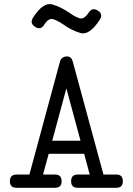

<svg xmlns="http://www.w3.org/2000/svg" viewBox="-20 -891 642 928"><path d="M413.6 -47.4 386.7 -147.5H215.3L188 -47.4H246.1Q277.8 -47.4 277.8 -15.1Q277.8 16.6 246.1 16.6H59.6Q27.8 16.6 27.8 -15.1Q27.8 -47.4 59.6 -47.4H122.1L270 -593.8Q272.5 -604 281.2 -611.1Q290 -618.2 304.2 -618.2Q324.7 -618.2 331.5 -594.2L480 -47.4H542.5Q573.7 -47.4 573.7 -15.1Q573.7 16.6 542.5 16.6H355.5Q323.7 16.6 323.7 -15.1Q323.7 -47.4 355.5 -47.4ZM369.1 -210.9 300.8 -463.9 232.4 -210.9ZM408.7 -830.1Q425.8 -856.9 453.1 -839.8Q479.5 -822.8 462.4 -795.9Q412.6 -718.8 368.9 -731.4Q325.2 -744.1 282.7 -774.9Q259.8 -790.5 237.5 -798.1Q215.3 -805.7 193.4 -771Q175.8 -743.7 149.4 -761.7Q122.6 -777.8 139.6 -805.7Q189 -882.3 232.7 -869.6Q276.4 -856.9 319.3 -826.7Q341.3 -810.5 363.8 -803Q386.2 -795.4 408.7 -830.1Z"/></svg>

Font: Erica Type
Style: Regular
Weight: 400
Designer: Peter Wiegel
Foundry: Peter Wiegel
Version: Version 1.000 2010 initial release